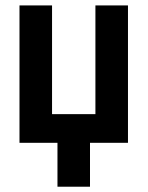

<svg xmlns="http://www.w3.org/2000/svg" viewBox="-20 -540 558 726"><path d="M53.7 -519.5H176.8V-108.4H340.8V-519.5H463.9V0H320.3V166H197.3V0H53.7Z"/></svg>

Font: Dinish
Style: Bold
Weight: 700
Designer: Bert Driehuis
Foundry: Playbeing
Version: Version 3.006; git-39231f3c-release